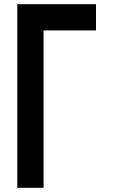

<svg xmlns="http://www.w3.org/2000/svg" viewBox="-20 -1020 540 915"><path d="M187.5 -875V-125H62.5V-1000H437.5V-875Z"/></svg>

Font: Amiga Topaz Unicode Rus
Style: Regular
Weight: 400
Designer: dMG of Trueschool and Divine Stylers
Foundry: dMG of Trueschool and Divine Stylers
Version: Version 1.1